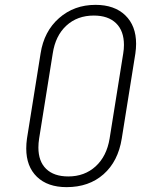

<svg xmlns="http://www.w3.org/2000/svg" viewBox="-20 -760 640 790"><path d="M88 -149Q88 -169 91 -190L147 -540Q161 -631 223 -685.5Q285 -740 373 -740Q451 -740 495.5 -697Q540 -654 540 -580Q540 -561 537 -540L481 -190Q466 -96 406 -43Q346 10 254 10Q176 10 132 -32.5Q88 -75 88 -149ZM431 -190 487 -540Q490 -558 490 -575Q490 -633 457.5 -664.5Q425 -696 366 -696Q298 -696 253 -654.5Q208 -613 197 -540L141 -190Q138 -171 138 -153Q138 -96 170 -65Q202 -34 261 -34Q328 -34 373.5 -75.5Q419 -117 431 -190Z"/></svg>

Font: JetBrains Mono Extra Light
Style: Italic
Weight: 200
Italic angle: -9°
Monospace: yes
Designer: Philipp Nurullin, Konstantin Bulenkov
Foundry: JetBrains
Version: 2.002